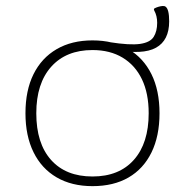

<svg xmlns="http://www.w3.org/2000/svg" viewBox="-20 -630 633 656"><path d="M354 -486Q424 -475 458.5 -480Q493 -485 505 -504Q517 -523 517 -552Q517 -564 514.5 -574.5Q512 -585 507 -594Q504 -600 509 -602Q515 -605 522 -607Q529 -609 535.5 -609.5Q542 -610 546 -607Q558 -598 558 -557Q558 -492 513 -467Q468 -442 373 -460ZM296 6Q225 6 173.5 -24Q122 -54 94.5 -110Q67 -166 67 -243Q67 -321 94.5 -376.5Q122 -432 173.5 -462Q225 -492 296 -492Q368 -492 419 -462Q470 -432 497.5 -376.5Q525 -321 525 -243Q525 -165 497.5 -109Q470 -53 419 -23.5Q368 6 296 6ZM296 -27Q387 -27 437.5 -84Q488 -141 488 -243Q488 -311 465 -359Q442 -407 399 -433Q356 -459 296 -459Q206 -459 155 -402Q104 -345 104 -243Q104 -140 154.5 -83.5Q205 -27 296 -27Z"/></svg>

Font: Hahmlet Thin
Style: Regular
Weight: 250
Version: Version 1.002